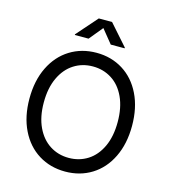

<svg xmlns="http://www.w3.org/2000/svg" viewBox="-135 -1049 1034 1167"><g transform="rotate(15 382.5 -466.0)"><path d="M59.6 -363.3Q59.6 -476.6 101.1 -561.3Q142.6 -646 216.1 -691.7Q289.6 -737.3 382.8 -737.3Q476.1 -737.3 549.3 -691.7Q622.6 -646 663.8 -561.3Q705.1 -476.6 705.1 -363.3Q705.1 -250.5 663.8 -165.8Q622.6 -81.1 549.3 -35.6Q476.1 9.8 382.8 9.8Q289.6 9.8 216.1 -35.6Q142.6 -81.1 101.1 -165.8Q59.6 -250.5 59.6 -363.3ZM614.7 -363.3Q614.7 -454.1 584.5 -519.3Q554.2 -584.5 501.5 -617.9Q448.7 -651.4 382.8 -651.4Q316.4 -651.4 263.7 -617.7Q210.9 -584 180.4 -519Q149.9 -454.1 149.9 -363.3Q149.9 -272.9 180.4 -208.3Q210.9 -143.6 263.7 -109.9Q316.4 -76.2 382.8 -76.2Q448.7 -76.2 501.5 -109.6Q554.2 -143.1 584.5 -208Q614.7 -272.9 614.7 -363.3ZM226.1 -807.6V-812L340.8 -942.4H424.3L539.6 -812V-807.6H452.1L382.8 -893.1L312.5 -807.6Z"/></g></svg>

Font: Raveo Variable
Style: Regular
Weight: 400
Designer: Jakub Foglar, Rasmus Andersson (Inter)
Foundry: Jakubfoglar.com
Version: Version 1.000;Glyphs 3.2.3 (3260)